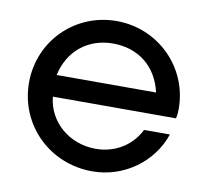

<svg xmlns="http://www.w3.org/2000/svg" viewBox="-68 -637 781 725"><g transform="rotate(10 322.5 -274.5)"><path d="M496 -175C464 -111 401 -73 328 -73C226 -73 144 -144 135 -239H607C610 -252 611 -262 611 -276C611 -435 483 -562 323 -562C164 -562 37 -436 37 -276C37 -114 166 13 330 13C450 13 557 -63 595 -175ZM135 -322C155 -416 228 -476 324 -476C422 -476 494 -419 516 -322Z"/></g></svg>

Font: Involve Medium
Style: Regular
Weight: 500
Designer: Stefan Peev
Foundry: Context Ltd.
Version: Version 1.001